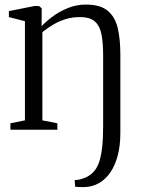

<svg xmlns="http://www.w3.org/2000/svg" viewBox="-20 -554 610 820"><path d="M340.5 245Q335.5 245 328.2 245Q321 245 313.8 244.5Q306.5 244 301 243.5L299 215Q305.5 216 322.5 212Q339.5 208 354 200Q371.5 190 384 174.8Q396.5 159.5 404.5 134.8Q412.5 110 416.5 72.8Q420.5 35.5 420.5 -17.5V-318Q420.5 -369 413.8 -405.5Q407 -442 386 -461.5Q365 -481 321 -481Q289.5 -481 261.8 -472.8Q234 -464.5 209.2 -450Q184.5 -435.5 161 -417V-40L225 -27.5V0H24.5V-27.5L86.5 -40V-463.5L18 -481V-506.5L128 -528.5H146L158 -519V-478.5L157.5 -442Q176.5 -462.5 205.5 -484Q234.5 -505.5 270.8 -520Q307 -534.5 347 -534.5Q408 -534.5 439.8 -508.2Q471.5 -482 482.8 -434.2Q494 -386.5 494 -320.5V14.5Q494 67.5 483 109.5Q472 151.5 451.8 181.5Q431.5 211.5 403.2 227.8Q375 244 340.5 245Z"/></svg>

Font: Merriweather 96pt Light
Style: Regular
Weight: 300
Version: Version 2.100